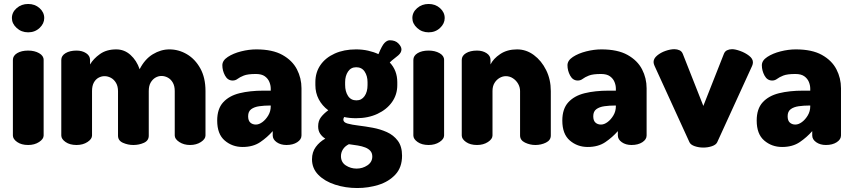

<svg xmlns="http://www.w3.org/2000/svg" viewBox="-20 -731 4301 968"><path d="M122 0Q88 0 66.5 -15Q45 -30 45 -48V-429Q45 -450 66.5 -463Q88 -476 122 -476Q154 -476 177 -463Q200 -450 200 -429V-48Q200 -30 177 -15Q154 0 122 0ZM122 -568Q88 -568 64 -590Q40 -612 40 -640Q40 -669 64 -690Q88 -711 122 -711Q156 -711 179.5 -690Q203 -669 203 -640Q203 -612 179.5 -590Q156 -568 122 -568Z M366 0Q332 0 310.5 -15Q289 -30 289 -48V-429Q289 -450 310.5 -463Q332 -476 366 -476Q394 -476 414 -463Q434 -450 434 -429V-406Q451 -435 484 -458.5Q517 -482 566 -482Q607 -482 638 -454Q669 -426 684 -382Q710 -433 750.5 -457.5Q791 -482 834 -482Q881 -482 922.5 -457.5Q964 -433 990 -386Q1016 -339 1016 -272V-48Q1016 -30 993 -15Q970 0 938 0Q907 0 884 -15Q861 -30 861 -48V-272Q861 -297 851.5 -314Q842 -331 826.5 -339.5Q811 -348 794 -348Q778 -348 763.5 -339.5Q749 -331 739.5 -314.5Q730 -298 730 -272V-47Q730 -22 705.5 -11Q681 0 652 0Q625 0 600 -11Q575 -22 575 -47V-271Q575 -296 565 -313Q555 -330 539.5 -338.5Q524 -347 507 -347Q491 -347 476.5 -339Q462 -331 453 -314.5Q444 -298 444 -272V-48Q444 -30 421 -15Q398 0 366 0Z M1203 10Q1151 10 1113 -22.5Q1075 -55 1075 -123Q1075 -182 1105 -215Q1135 -248 1187.5 -261Q1240 -274 1309 -274H1345V-284Q1345 -301 1338 -318Q1331 -335 1315 -346.5Q1299 -358 1270 -358Q1229 -358 1209 -350Q1189 -342 1178 -333.5Q1167 -325 1153 -325Q1128 -325 1114.5 -350Q1101 -375 1101 -402Q1101 -426 1128.5 -444Q1156 -462 1195.5 -472Q1235 -482 1272 -482Q1354 -482 1404 -454Q1454 -426 1477 -381.5Q1500 -337 1500 -286V-48Q1500 -28 1478.5 -14Q1457 0 1424 0Q1395 0 1375 -14Q1355 -28 1355 -48V-70Q1328 -39 1292 -14.5Q1256 10 1203 10ZM1270 -103Q1286 -103 1303 -115.5Q1320 -128 1332.5 -149Q1345 -170 1345 -195V-199H1341Q1313 -199 1287.5 -195.5Q1262 -192 1246.5 -180.5Q1231 -169 1231 -145Q1231 -123 1242 -113Q1253 -103 1270 -103Z M1781 217Q1722 217 1669.5 200Q1617 183 1585 150.5Q1553 118 1553 72Q1553 36 1572 10Q1591 -16 1620 -32Q1604 -42 1594 -57Q1584 -72 1584 -94Q1584 -122 1598.5 -140.5Q1613 -159 1635 -175Q1604 -198 1587 -230.5Q1570 -263 1570 -302V-317Q1570 -366 1595.5 -403Q1621 -440 1667.5 -461Q1714 -482 1775 -482Q1807 -482 1836 -475.5Q1865 -469 1888 -458Q1906 -502 1919 -515Q1932 -528 1945 -528Q1973 -528 1988.5 -512Q2004 -496 2004 -482Q2004 -474 2000 -466.5Q1996 -459 1988 -452Q1979 -444 1967.5 -435.5Q1956 -427 1945 -416Q1964 -396 1973.5 -371Q1983 -346 1983 -317V-302Q1983 -254 1956.5 -216.5Q1930 -179 1883 -157Q1836 -135 1775 -135Q1742 -135 1715 -141Q1713 -137 1712 -134Q1711 -131 1711 -128Q1711 -114 1732.5 -108Q1754 -102 1787.5 -98Q1821 -94 1859 -87Q1897 -80 1930.5 -65Q1964 -50 1985.5 -21.5Q2007 7 2007 54Q2007 113 1973.5 149Q1940 185 1888.5 201Q1837 217 1781 217ZM1778 119Q1808 119 1832.5 102.5Q1857 86 1857 58Q1857 41 1847.5 30Q1838 19 1821.5 12.5Q1805 6 1783.5 2.5Q1762 -1 1739 -4Q1719 6 1709 22Q1699 38 1699 56Q1699 87 1723.5 103Q1748 119 1778 119ZM1777 -225Q1803 -225 1818 -246.5Q1833 -268 1833 -302V-317Q1833 -348 1818.5 -370Q1804 -392 1776 -392Q1749 -392 1734.5 -370Q1720 -348 1720 -317V-303Q1720 -270 1734.5 -247.5Q1749 -225 1777 -225Z M2141 0Q2107 0 2085.5 -15Q2064 -30 2064 -48V-429Q2064 -450 2085.5 -463Q2107 -476 2141 -476Q2173 -476 2196 -463Q2219 -450 2219 -429V-48Q2219 -30 2196 -15Q2173 0 2141 0ZM2141 -568Q2107 -568 2083 -590Q2059 -612 2059 -640Q2059 -669 2083 -690Q2107 -711 2141 -711Q2175 -711 2198.5 -690Q2222 -669 2222 -640Q2222 -612 2198.5 -590Q2175 -568 2141 -568Z M2385 0Q2351 0 2329.5 -15Q2308 -30 2308 -48V-429Q2308 -450 2329.5 -463Q2351 -476 2385 -476Q2413 -476 2433 -463Q2453 -450 2453 -429V-406Q2467 -435 2502 -458.5Q2537 -482 2587 -482Q2633 -482 2671.5 -453.5Q2710 -425 2733.5 -377.5Q2757 -330 2757 -272V-48Q2757 -24 2732.5 -12Q2708 0 2679 0Q2652 0 2627 -12Q2602 -24 2602 -48V-272Q2602 -291 2592.5 -308Q2583 -325 2566.5 -336Q2550 -347 2530 -347Q2514 -347 2498.5 -338Q2483 -329 2473 -312.5Q2463 -296 2463 -272V-48Q2463 -30 2440 -15Q2417 0 2385 0Z M2943 10Q2891 10 2853 -22.5Q2815 -55 2815 -123Q2815 -182 2845 -215Q2875 -248 2927.5 -261Q2980 -274 3049 -274H3085V-284Q3085 -301 3078 -318Q3071 -335 3055 -346.5Q3039 -358 3010 -358Q2969 -358 2949 -350Q2929 -342 2918 -333.5Q2907 -325 2893 -325Q2868 -325 2854.5 -350Q2841 -375 2841 -402Q2841 -426 2868.5 -444Q2896 -462 2935.5 -472Q2975 -482 3012 -482Q3094 -482 3144 -454Q3194 -426 3217 -381.5Q3240 -337 3240 -286V-48Q3240 -28 3218.5 -14Q3197 0 3164 0Q3135 0 3115 -14Q3095 -28 3095 -48V-70Q3068 -39 3032 -14.5Q2996 10 2943 10ZM3010 -103Q3026 -103 3043 -115.5Q3060 -128 3072.5 -149Q3085 -170 3085 -195V-199H3081Q3053 -199 3027.5 -195.5Q3002 -192 2986.5 -180.5Q2971 -169 2971 -145Q2971 -123 2982 -113Q2993 -103 3010 -103Z M3526 13Q3503 13 3482.5 6Q3462 -1 3456 -14L3280 -399Q3278 -403 3276.5 -408.5Q3275 -414 3275 -418Q3275 -436 3293 -451Q3311 -466 3335.5 -474.5Q3360 -483 3380 -483Q3394 -483 3406 -477.5Q3418 -472 3423 -458L3526 -197L3629 -458Q3634 -472 3645.5 -477.5Q3657 -483 3671 -483Q3687 -483 3712 -474Q3737 -465 3756.5 -450Q3776 -435 3776 -417Q3776 -412 3775 -408Q3774 -404 3772 -399L3596 -14Q3590 -1 3569.5 6Q3549 13 3526 13Z M3923 10Q3871 10 3833 -22.5Q3795 -55 3795 -123Q3795 -182 3825 -215Q3855 -248 3907.5 -261Q3960 -274 4029 -274H4065V-284Q4065 -301 4058 -318Q4051 -335 4035 -346.5Q4019 -358 3990 -358Q3949 -358 3929 -350Q3909 -342 3898 -333.5Q3887 -325 3873 -325Q3848 -325 3834.5 -350Q3821 -375 3821 -402Q3821 -426 3848.5 -444Q3876 -462 3915.5 -472Q3955 -482 3992 -482Q4074 -482 4124 -454Q4174 -426 4197 -381.5Q4220 -337 4220 -286V-48Q4220 -28 4198.5 -14Q4177 0 4144 0Q4115 0 4095 -14Q4075 -28 4075 -48V-70Q4048 -39 4012 -14.5Q3976 10 3923 10ZM3990 -103Q4006 -103 4023 -115.5Q4040 -128 4052.5 -149Q4065 -170 4065 -195V-199H4061Q4033 -199 4007.5 -195.5Q3982 -192 3966.5 -180.5Q3951 -169 3951 -145Q3951 -123 3962 -113Q3973 -103 3990 -103Z"/></svg>

Font: Dosis ExtraLight ExtraBold
Style: Regular
Weight: 800
Version: Version 3.001; ttfautohint (v1.8.2)